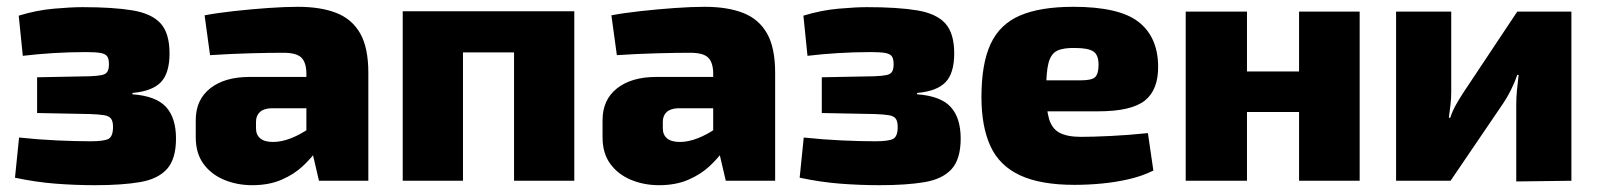

<svg xmlns="http://www.w3.org/2000/svg" viewBox="-20 -531 4690 564"><path d="M222 -510Q313 -510 369.5 -500.5Q426 -491 452 -462Q478 -433 478 -374Q478 -316 452.5 -289.5Q427 -263 369 -258V-254Q438 -249 467.5 -217Q497 -185 497 -124Q497 -64 470.5 -34.5Q444 -5 391 4Q338 13 259 13Q201 13 143 8.5Q85 4 24 -9L36 -127Q93 -121 147.5 -118.5Q202 -116 246 -116Q285 -116 298.5 -123Q312 -130 312 -158Q312 -174 306.5 -182Q301 -190 286.5 -192.5Q272 -195 245 -196L89 -199V-304L244 -307Q267 -308 279 -310.5Q291 -313 295.5 -320.5Q300 -328 300 -342Q300 -359 294.5 -366Q289 -373 275 -375.5Q261 -378 233 -378Q184 -378 136 -375Q88 -372 47 -367L35 -485Q87 -501 138 -505.5Q189 -510 222 -510Z M855 -511Q922 -511 968 -493Q1014 -475 1038 -433Q1062 -391 1062 -317V0H917L892 -107L880 -125V-318Q879 -349 864.5 -362.5Q850 -376 812 -376Q773 -376 716 -374.5Q659 -373 597 -369L581 -486Q618 -493 668 -498.5Q718 -504 767.5 -507.5Q817 -511 855 -511ZM990 -305 989 -213H776Q754 -212 743 -201.5Q732 -191 732 -173V-154Q732 -135 744.5 -124.5Q757 -114 782 -114Q807 -114 835 -125Q863 -136 890 -155Q917 -174 937 -196V-132Q929 -116 912.5 -92Q896 -68 870 -43.5Q844 -19 807 -3Q770 13 721 13Q676 13 638 -3Q600 -19 577.5 -50Q555 -81 555 -128V-178Q555 -238 597.5 -271.5Q640 -305 713 -305Z M1667 -498V0H1490V-498ZM1340 -498V0H1163V-498ZM1500 -498 1499 -377H1334V-498Z M2050 -511Q2117 -511 2163 -493Q2209 -475 2233 -433Q2257 -391 2257 -317V0H2112L2087 -107L2075 -125V-318Q2074 -349 2059.5 -362.5Q2045 -376 2007 -376Q1968 -376 1911 -374.5Q1854 -373 1792 -369L1776 -486Q1813 -493 1863 -498.5Q1913 -504 1962.5 -507.5Q2012 -511 2050 -511ZM2185 -305 2184 -213H1971Q1949 -212 1938 -201.5Q1927 -191 1927 -173V-154Q1927 -135 1939.5 -124.5Q1952 -114 1977 -114Q2002 -114 2030 -125Q2058 -136 2085 -155Q2112 -174 2132 -196V-132Q2124 -116 2107.5 -92Q2091 -68 2065 -43.5Q2039 -19 2002 -3Q1965 13 1916 13Q1871 13 1833 -3Q1795 -19 1772.5 -50Q1750 -81 1750 -128V-178Q1750 -238 1792.5 -271.5Q1835 -305 1908 -305Z M2527 -510Q2618 -510 2674.5 -500.5Q2731 -491 2757 -462Q2783 -433 2783 -374Q2783 -316 2757.5 -289.5Q2732 -263 2674 -258V-254Q2743 -249 2772.5 -217Q2802 -185 2802 -124Q2802 -64 2775.5 -34.5Q2749 -5 2696 4Q2643 13 2564 13Q2506 13 2448 8.5Q2390 4 2329 -9L2341 -127Q2398 -121 2452.5 -118.5Q2507 -116 2551 -116Q2590 -116 2603.5 -123Q2617 -130 2617 -158Q2617 -174 2611.5 -182Q2606 -190 2591.5 -192.5Q2577 -195 2550 -196L2394 -199V-304L2549 -307Q2572 -308 2584 -310.5Q2596 -313 2600.5 -320.5Q2605 -328 2605 -342Q2605 -359 2599.5 -366Q2594 -373 2580 -375.5Q2566 -378 2538 -378Q2489 -378 2441 -375Q2393 -372 2352 -367L2340 -485Q2392 -501 2443 -505.5Q2494 -510 2527 -510Z M3133 -511Q3267 -511 3324 -467Q3381 -423 3382 -337Q3383 -268 3343.5 -236Q3304 -204 3206 -204H2933V-295H3155Q3188 -295 3197.5 -305Q3207 -315 3207 -341Q3207 -370 3191.5 -380Q3176 -390 3139 -390Q3104 -391 3085.5 -382Q3067 -373 3060 -346Q3053 -319 3053 -265Q3053 -211 3061.5 -182Q3070 -153 3092.5 -141Q3115 -129 3156 -129Q3189 -129 3241.5 -131.5Q3294 -134 3352 -140L3368 -30Q3336 -14 3297.5 -5Q3259 4 3218 8Q3177 12 3136 12Q3037 12 2976.5 -16Q2916 -44 2889.5 -101.5Q2863 -159 2863 -246Q2863 -344 2890 -402Q2917 -460 2976.5 -485.5Q3036 -511 3133 -511Z M3643 -497V0H3463V-497ZM3805 -321V-202H3636V-321ZM3974 -497V0H3796V-497Z M4596 -497V0L4434 2V-223Q4434 -245 4436 -265.5Q4438 -286 4441 -311H4437Q4430 -290 4418.5 -267Q4407 -244 4396 -228L4241 0H4081V-497H4243V-262Q4243 -243 4241 -225Q4239 -207 4236 -185H4240Q4247 -206 4257 -223.5Q4267 -241 4278 -258L4437 -497Z"/></svg>

Font: Exo 2 ExtraBold
Style: Regular
Weight: 800
Designer: Natanael Gama
Foundry: Natanael Gama
Version: Version 2.010